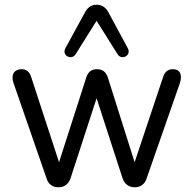

<svg xmlns="http://www.w3.org/2000/svg" viewBox="-20 -786 819 813"><path d="M228 7C251 7 270 -5 279 -32L389 -370L499 -31C508 -5 527 7 551 7C573 7 593 -5 601 -31L742 -435C752 -466 745 -493 712 -493C696 -493 679 -486 671 -461L550 -99L436 -460C428 -482 413 -493 391 -493C369 -493 354 -483 346 -460L230 -99L112 -460C104 -486 88 -493 72 -493C41 -493 25 -471 37 -435L177 -31C185 -4 204 7 228 7ZM521 -582 439 -734C427 -756 410 -766 389 -766C368 -766 352 -756 340 -734L257 -582C240 -551 283 -529 300 -556L389 -698L478 -556C495 -529 538 -551 521 -582Z"/></svg>

Font: SN Pro Book
Style: Regular
Weight: 350
Designer: Tobias Whetton
Foundry: Supernotes
Version: Version 1.003;Glyphs 3.3 (3324)